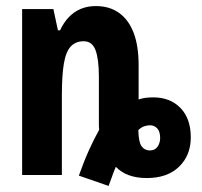

<svg xmlns="http://www.w3.org/2000/svg" viewBox="-20 -577 666 633"><path d="M240 2Q257 -46 274 -83.5Q291 -121 307 -149Q306 -157 306 -166Q306 -175 306 -182V-324Q306 -382 295 -411.5Q284 -441 256 -441Q229 -441 213 -423.5Q197 -406 190.5 -367Q184 -328 184 -263V0H53V-547H156L171 -477H178Q190 -503 207.5 -521Q225 -539 247 -548Q269 -557 296 -557Q341 -557 372.5 -534.5Q404 -512 420.5 -469Q437 -426 437 -362V-249Q448 -253 460 -254.5Q472 -256 485 -256Q541 -256 575 -221Q609 -186 609 -124Q609 -65 570.5 -27.5Q532 10 464 10Q430 10 404.5 0.5Q379 -9 362 -27Q356 -14 350.5 2Q345 18 338 36ZM474 -81Q491 -81 499.5 -93.5Q508 -106 508 -122Q508 -143 498.5 -153.5Q489 -164 475 -164Q465 -164 455 -160.5Q445 -157 436 -148Q437 -108 447 -94.5Q457 -81 474 -81Z"/></svg>

Font: Noto Sans Display ExtraCondensed
Style: Bold
Weight: 700
Width: 2
Designer: Monotype Design Team
Foundry: Monotype Imaging Inc.
Version: Version 2.003